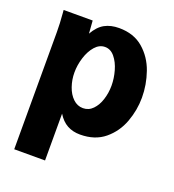

<svg xmlns="http://www.w3.org/2000/svg" viewBox="-136 -666 871 960"><g transform="rotate(20 300.0 -185.5)"><path d="M43.5 -531 42 -550H196.5L201.5 -482Q226 -525 258.2 -542.5Q290.5 -560 334.5 -560Q413 -560 463.5 -516.2Q514 -472.5 537 -406.5Q560 -340.5 560 -271.5Q560 -205.5 536.5 -141.5Q513 -77.5 461.8 -35Q410.5 7.5 331.5 7.5Q292.5 7.5 263 -8.8Q233.5 -25 212 -60V189H48V-434Q48 -479.5 43.5 -531ZM396.5 -276Q396.5 -315 385.2 -354.5Q374 -394 352.2 -420.5Q330.5 -447 300.5 -447Q270.5 -447 247.5 -420.8Q224.5 -394.5 212 -354.5Q199.5 -314.5 199.5 -275Q199.5 -236.5 211.8 -201Q224 -165.5 247 -143.5Q270 -121.5 300 -121.5Q330.5 -121.5 352.2 -144Q374 -166.5 385.2 -202Q396.5 -237.5 396.5 -276Z"/></g></svg>

Font: JuliaMono Black
Style: Regular
Weight: 900
Monospace: yes
Designer: cormullion
Foundry: corm
Version: Version 0.054; ttfautohint (v1.8.4)